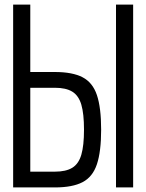

<svg xmlns="http://www.w3.org/2000/svg" viewBox="-20 -820 640 840"><path d="M37.5 0V-800H112.5V-17L65.5 -69H220Q268.5 -69 296.2 -86Q324 -103 335.8 -143Q347.5 -183 347.5 -252.5Q347.5 -322.5 335.8 -362.2Q324 -402 296.2 -419Q268.5 -436 220 -436H65.5V-505H220Q297 -505 341.2 -482Q385.5 -459 404 -404Q422.5 -349 422.5 -252.5Q422.5 -157 404 -101.5Q385.5 -46 341.2 -23Q297 0 220 0ZM487.5 0V-800H562.5V0Z"/></svg>

Font: Victor Mono Thin
Style: Regular
Weight: 100
Monospace: yes
Designer: Rune Bjørnerås
Version: Version 1.561;gftools[0.9.30]